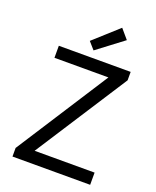

<svg xmlns="http://www.w3.org/2000/svg" viewBox="-158 -959 854 1050"><g transform="rotate(20 269.5 -433.5)"><path d="M45 0V-50L390 -586H76V-656H494V-607L148 -71H497V0ZM263 -697 226 -739 368 -867 415 -812Z"/></g></svg>

Font: .
Style: 
Weight: 400
Designer: Paul D. Hunt, Dalton Maag
Foundry: Dalton Maag Ltd
Version: Version 1.200